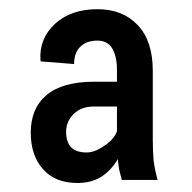

<svg xmlns="http://www.w3.org/2000/svg" viewBox="-20 -742 423 424"><path d="M249 -344.7Q246.1 -355.5 243.2 -367.2Q241.2 -378.9 240.2 -390.6Q226.6 -367.2 205.1 -352.5Q182.6 -337.9 151.4 -337.9Q101.6 -337.9 75.2 -368.2Q47.9 -398.4 47.9 -449.2Q47.9 -502.9 83 -532.2Q118.2 -561.5 187.5 -561.5Q204.1 -561.5 238.3 -561.5Q238.3 -567.4 238.3 -586.9Q238.3 -618.2 227.5 -635.7Q216.8 -652.3 195.3 -652.3Q170.9 -652.3 157.2 -638.7Q143.6 -625 143.6 -600.6Q119.1 -602.5 70.3 -606.4Q69.3 -607.4 69.3 -609.4Q66.4 -657.2 101.6 -689.5Q136.7 -721.7 195.3 -721.7Q251 -721.7 284.2 -686.5Q317.4 -651.4 317.4 -585.9Q317.4 -535.2 317.4 -433.6Q317.4 -408.2 319.3 -386.7Q322.3 -365.2 328.1 -344.7Q301.8 -344.7 249 -344.7ZM170.9 -405.3Q189.5 -405.3 210 -419.9Q231.4 -433.6 238.3 -452.1Q238.3 -469.7 238.3 -506.8Q225.6 -506.8 187.5 -506.8Q159.2 -506.8 142.6 -490.2Q126 -473.6 126 -451.2Q126 -428.7 136.7 -417Q148.4 -405.3 170.9 -405.3Z"/></svg>

Font: Noto Sans Hebrew DECATHLON 
Style: Bold
Weight: 400
Designer: Monotype Design Team
Version: Version 2.000;GOOG;noto-fonts:20170220:a8a215d2e889